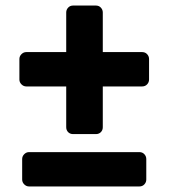

<svg xmlns="http://www.w3.org/2000/svg" viewBox="-20 -673 609 693"><path d="M244 -189Q233 -189 226 -196Q219 -203 219 -214V-361H75Q65 -361 57.5 -368.5Q50 -376 50 -386V-460Q50 -470 57.5 -477.5Q65 -485 75 -485H219V-628Q219 -638 226 -645.5Q233 -653 244 -653H326Q337 -653 344 -645.5Q351 -638 351 -628V-485H493Q504 -485 511 -477.5Q518 -470 518 -460V-386Q518 -376 511 -368.5Q504 -361 493 -361H351V-214Q351 -203 344 -196Q337 -189 326 -189ZM85 0Q75 0 67.5 -7.5Q60 -15 60 -25V-99Q60 -109 67.5 -116.5Q75 -124 85 -124H483Q494 -124 501 -116.5Q508 -109 508 -99V-25Q508 -15 501 -7.5Q494 0 483 0Z"/></svg>

Font: DVN-Rubik
Style: Bold
Weight: 700
Designer: Hubert and Fischer
Foundry: Hubert & Fischer
Version: Version 2.102